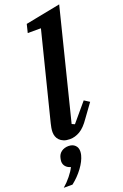

<svg xmlns="http://www.w3.org/2000/svg" viewBox="-210 -814 729 1137"><g transform="rotate(-20 154.0 -245.0)"><path d="M115 12Q92 12 76 5.5Q60 -1 50 -11.5Q40 -22 35.5 -35Q31 -48 31 -62Q31 -74 33.5 -89Q36 -104 39 -115L177 -664H94L107 -717L327 -760L154 -69L172 -61L269 -176L302 -155L241 -71Q209 -24 178 -6Q147 12 115 12ZM-19 270Q7 248 29.5 220Q52 192 63 169Q43 164 31.5 150.5Q20 137 20 119Q20 112 23 98Q28 74 46.5 60.5Q65 47 91 47Q117 47 132 61.5Q147 76 147 99Q147 111 144 123Q135 159 105.5 199Q76 239 36 270H-19Z"/></g></svg>

Font: IBM Plex Serif SemiBold
Style: Italic
Weight: 600
Italic angle: -14°
Designer: Mike Abbink, Paul van der Laan, Pieter van Rosmalen
Foundry: Bold Monday
Version: Version 2.5